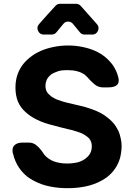

<svg xmlns="http://www.w3.org/2000/svg" viewBox="-20 -982 695 1012"><path d="M400.4 -812.5Q388.7 -826.2 364.3 -856.4Q354.5 -868.2 338.9 -868.2Q323.2 -868.2 313.5 -855.5Q307.6 -848.6 294.4 -832.5Q281.2 -816.4 277.3 -811.5Q267.6 -799.8 252 -799.8H210.9Q189.5 -799.8 180.7 -819.3Q171.9 -838.9 185.5 -854.5Q232.4 -908.2 272.5 -951.2Q282.2 -961.9 296.9 -961.9H380.9Q395.5 -961.9 405.3 -951.2Q432.6 -920.9 491.2 -854.5Q504.9 -838.9 496.1 -819.3Q487.3 -799.8 466.8 -799.8H425.8Q410.2 -799.8 400.4 -812.5ZM48.8 -172.9Q47.9 -172.9 47.9 -172.9Q45.9 -181.6 45.9 -189.5Q45.9 -206.1 55.7 -215.8Q69.3 -230.5 99.6 -230.5Q110.4 -230.5 132.8 -230.5Q156.2 -230.5 174.8 -213.9Q194.3 -196.3 208 -174.8Q209 -173.8 210 -171.9Q210.9 -169.9 211.9 -168.9Q221.7 -156.2 234.4 -147.5Q247.1 -137.7 262.7 -131.8Q278.3 -126 296.9 -123Q314.5 -120.1 334 -120.1Q354.5 -120.1 371.1 -123Q388.7 -125 403.3 -130.9Q418 -136.7 428.7 -144.5Q440.4 -153.3 448.2 -163.1Q456.1 -172.9 460 -184.6Q463.9 -197.3 463.9 -210Q463.9 -222.7 460.9 -232.4Q457 -243.2 450.2 -252Q442.4 -259.8 432.6 -266.6Q421.9 -274.4 408.2 -280.3Q394.5 -286.1 377 -291Q360.4 -296.9 339.8 -300.8Q320.3 -305.7 300.8 -310.5Q280.3 -316.4 260.7 -321.3Q213.9 -332 177.7 -349.6Q140.6 -367.2 114.3 -391.6Q87.9 -415 74.2 -447.3Q61.5 -479.5 61.5 -520.5Q61.5 -553.7 70.3 -583Q79.1 -611.3 96.7 -636.7Q114.3 -661.1 139.6 -680.7Q164.1 -700.2 195.3 -713.9Q226.6 -727.5 262.7 -734.4Q297.9 -742.2 338.9 -742.2Q379.9 -742.2 415 -734.4Q450.2 -727.5 481.4 -713.9Q511.7 -700.2 535.2 -680.7Q558.6 -661.1 576.2 -636.7Q585 -623 591.8 -608.4Q598.6 -593.8 602.5 -578.1Q611.3 -549.8 597.7 -535.2Q584 -521.5 552.7 -521.5Q542 -521.5 520.5 -521.5Q498 -521.5 477.5 -538.1Q457 -555.7 440.4 -575.2Q437.5 -579.1 433.6 -582Q429.7 -585.9 425.8 -588.9Q409.2 -600.6 386.7 -606.4Q365.2 -612.3 336.9 -612.3Q318.4 -612.3 301.8 -610.4Q286.1 -607.4 273.4 -601.6Q259.8 -596.7 250 -589.8Q240.2 -582 233.4 -573.2Q226.6 -564.5 223.6 -553.7Q219.7 -543 219.7 -531.2Q218.8 -521.5 221.7 -512.7Q223.6 -503.9 227.5 -497.1Q232.4 -489.3 239.3 -483.4Q245.1 -477.5 252.9 -471.7Q260.7 -466.8 270.5 -461.9Q279.3 -457 290 -454.1Q300.8 -450.2 312.5 -446.3Q323.2 -443.4 335 -440.4Q351.6 -436.5 368.2 -432.6Q384.8 -428.7 401.4 -424.8Q424.8 -419.9 447.3 -412.1Q468.8 -405.3 489.3 -396.5Q509.8 -387.7 526.4 -377Q543.9 -365.2 558.6 -352.5Q573.2 -339.8 585 -324.2Q595.7 -308.6 604.5 -291Q612.3 -273.4 616.2 -252.9Q621.1 -233.4 621.1 -210Q620.1 -176.8 612.3 -147.5Q603.5 -118.2 586.9 -93.8Q570.3 -69.3 545.9 -49.8Q521.5 -31.2 489.3 -17.6Q458 -3.9 418.9 2.9Q380.9 9.8 336.9 9.8Q292 9.8 253.9 2.9Q214.8 -3.9 182.6 -17.6Q150.4 -31.2 124 -50.8Q98.6 -71.3 80.1 -98.6Q69.3 -114.3 61.5 -132.8Q52.7 -152.3 48.8 -172.9Z"/></svg>

Font: DeepSea
Style: Bold
Weight: 700
Designer: Stem
Version: Version 3.019;git-0a5106e0b